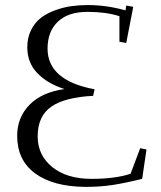

<svg xmlns="http://www.w3.org/2000/svg" viewBox="-20 -729 638 759"><path d="M47.9 -191.9Q47.9 -264.6 96.4 -314.5Q145 -364.3 234.9 -377Q168.5 -397.9 128.2 -439.2Q87.9 -480.5 87.9 -542Q87.9 -580.1 102.8 -610.1Q117.7 -640.1 141.4 -658.2Q165 -676.3 197.5 -688.2Q230 -700.2 261.7 -704.6Q293.5 -709 328.1 -709Q400.9 -709 476.1 -688L479 -707L506.8 -702.1L479 -559.1L452.1 -564V-665Q398.9 -682.1 326.2 -682.1Q249 -682.1 208.5 -643.1Q168 -604 168 -537.1Q168 -410.6 354 -376L348.1 -350.1Q236.8 -344.7 182.9 -307.4Q128.9 -270 128.9 -189.9Q128.9 -115.7 186.3 -68.8Q243.7 -22 341.8 -22Q435.1 -22 496.1 -42L534.2 -143.1L559.1 -138.2L542 -22Q475.1 -5.4 425.8 2.2Q376.5 9.8 315.9 9.8Q189 8.3 118.4 -43.9Q47.9 -96.2 47.9 -191.9Z"/></svg>

Font: Dehuti
Style: Book
Weight: 400
Version: Version 1.2